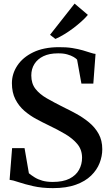

<svg xmlns="http://www.w3.org/2000/svg" viewBox="-20 -1008 599 1040"><path d="M266.5 11Q206.5 11 159.5 0.2Q112.5 -10.5 80.2 -21.5Q48 -32.5 32 -34L45.5 -205.5H113L136.5 -69.5Q150.5 -58 168.2 -47Q186 -36 210 -29.2Q234 -22.5 265.5 -22.5Q321.5 -22.5 356.5 -40.2Q391.5 -58 408 -88Q424.5 -118 424.5 -153.5Q424.5 -196.5 399.5 -227Q374.5 -257.5 333 -282Q291.5 -306.5 241 -330.5Q210.5 -345 176.2 -363.5Q142 -382 112.2 -407.5Q82.5 -433 63.5 -469.8Q44.5 -506.5 44.5 -557.5Q44.5 -608.5 74 -653Q103.5 -697.5 160 -724.8Q216.5 -752 297 -752.5Q338.5 -753 371.2 -747.8Q404 -742.5 429 -735.2Q454 -728 471 -722.2Q488 -716.5 497.5 -716L485.5 -555H421L397.5 -685Q392 -691.5 378.5 -699.5Q365 -707.5 343.8 -713.5Q322.5 -719.5 293.5 -719Q247.5 -719 215.5 -703.8Q183.5 -688.5 166.5 -661.5Q149.5 -634.5 149.5 -599.5Q149.5 -555.5 172.2 -526.5Q195 -497.5 234 -475.2Q273 -453 321.5 -428.5Q356 -412 393 -391.8Q430 -371.5 462.2 -345Q494.5 -318.5 514.2 -283Q534 -247.5 534 -199.5Q534 -162 519.5 -124.8Q505 -87.5 473.5 -56.8Q442 -26 391 -7.5Q340 11 266.5 11ZM279.5 -797.5 251 -819.5 384 -988.5 456 -927.5Q443 -911.5 422.5 -893Q402 -874.5 378 -856.2Q354 -838 329 -822.8Q304 -807.5 281 -797.5Z"/></svg>

Font: Merriweather 120pt SemiBold
Style: Regular
Weight: 600
Version: Version 2.100